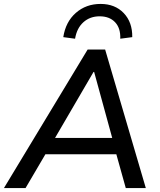

<svg xmlns="http://www.w3.org/2000/svg" viewBox="-50 -957 812 977"><path d="M0 0ZM-30 0 396 -705H485L692 0H590L542 -172H181L80 0ZM426 -591 230 -255H521L429 -591ZM332 -760 272 -768Q284 -846 336 -891.5Q388 -937 462 -937Q535 -937 579.5 -890.5Q624 -844 623 -768L562 -760Q564 -814 535.5 -844Q507 -874 457 -874Q408 -874 374.5 -844Q341 -814 332 -760Z"/></svg>

Font: Winston Medium
Style: Italic
Weight: 500
Italic angle: -9°
Designer: Original fonts by Vernon Adams / Changes by Cristiano Sobral
Foundry: Original fonts by Vernon Adams / Changes by Cristiano Sobral
Version: Version 2.503;July 17, 2020;FontCreator 13.0.0.2655 64-bit